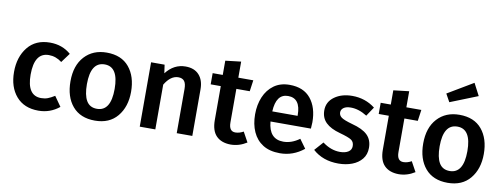

<svg xmlns="http://www.w3.org/2000/svg" viewBox="-66 -1179 4077 1554"><g transform="rotate(10 1973.0 -402.5)"><path d="M291 15Q173 15 108 -60.5Q43 -136 43 -260Q43 -383 107.5 -463.5Q172 -544 290 -544Q391 -544 462 -482L405 -405Q356 -443 298 -443Q179 -443 179 -262Q179 -89 295 -89Q325 -89 349 -98Q373 -107 405 -127L462 -46Q387 15 291 15Z M755 15Q635 15 570.5 -61Q506 -137 506 -265Q506 -395 574.5 -469.5Q643 -544 756 -544Q877 -544 940.5 -467.5Q1004 -391 1004 -265Q1004 -142 939 -63.5Q874 15 755 15ZM755 -82Q869 -82 869 -265Q869 -447 756 -447Q641 -447 641 -265Q641 -175 668.5 -128.5Q696 -82 755 -82Z M1554 0H1426V-363Q1426 -408 1410 -428Q1394 -448 1361 -448Q1298 -448 1250 -368V0H1122V-529H1233L1243 -460Q1308 -544 1404 -544Q1476 -544 1515 -501Q1554 -458 1554 -383Z M1870 15Q1794 14 1752.5 -28.5Q1711 -71 1711 -158V-437H1628V-529H1711V-646L1839 -661V-529H1962L1949 -437H1839V-161Q1839 -88 1891 -88Q1924 -88 1958 -107L2003 -25Q1940 15 1870 15Z M2276 15Q2191 15 2135.5 -20Q2080 -55 2052 -117.5Q2024 -180 2024 -261Q2024 -340 2051 -404Q2078 -468 2130.5 -506Q2183 -544 2259 -544Q2374 -544 2433 -471Q2492 -398 2492 -277L2489 -225H2157Q2169 -82 2287 -82Q2354 -82 2419 -129L2472 -56Q2384 15 2276 15ZM2365 -308V-314Q2365 -453 2262 -453Q2164 -453 2157 -308Z M2756 15Q2628 15 2545 -60L2609 -132Q2678 -80 2753 -80Q2795 -80 2821 -96.5Q2847 -113 2847 -144Q2847 -178 2823.5 -194Q2800 -210 2727 -230Q2649 -251 2609.5 -289.5Q2570 -328 2570 -390Q2570 -460 2628.5 -502Q2687 -544 2774 -544Q2881 -544 2962 -481L2912 -406Q2844 -449 2779 -449Q2740 -449 2719.5 -434Q2699 -419 2699 -396Q2699 -371 2720.5 -355Q2742 -339 2810 -320Q2899 -297 2939 -257.5Q2979 -218 2979 -153Q2979 -98 2948.5 -60.5Q2918 -23 2867.5 -4Q2817 15 2756 15Z M3251 15Q3175 14 3133.5 -28.5Q3092 -71 3092 -158V-437H3009V-529H3092V-646L3220 -661V-529H3343L3330 -437H3220V-161Q3220 -88 3272 -88Q3305 -88 3339 -107L3384 -25Q3321 15 3251 15Z M3654 15Q3534 15 3469.5 -61Q3405 -137 3405 -265Q3405 -395 3473.5 -469.5Q3542 -544 3655 -544Q3776 -544 3839.5 -467.5Q3903 -391 3903 -265Q3903 -142 3838 -63.5Q3773 15 3654 15ZM3654 -82Q3768 -82 3768 -265Q3768 -447 3655 -447Q3540 -447 3540 -265Q3540 -175 3567.5 -128.5Q3595 -82 3654 -82ZM3555 -630 3519 -695 3729 -820 3781 -720Z"/></g></svg>

Font: Trujillo Medium
Style: Regular
Weight: 500
Designer: Fira Sans original fonts by bBox Type GmbH, Carrois Corporate GbR, & Edenspiekermann AG / Changes by Cristiano Sobral
Foundry: Fira Sans original fonts by bBox Type GmbH, Carrois Corporate GbR, & Edenspiekermann AG / Changes by Cristiano Sobral
Version: Version 4.301;October 17, 2021;FontCreator 14.0.0.2814 64-bi